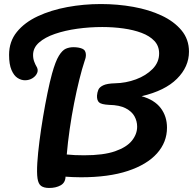

<svg xmlns="http://www.w3.org/2000/svg" viewBox="-20 -882 957 952"><path d="M224 50Q198 50 184 40Q170 30 166 2.5Q162 -25 165 -75Q168 -122 175.5 -181Q183 -240 193.5 -302.5Q204 -365 215.5 -421Q227 -477 238 -517Q255 -578 272 -605.5Q289 -633 306.5 -640.5Q324 -648 344 -648Q370 -648 388 -640.5Q406 -633 406 -609Q406 -605 405 -598.5Q404 -592 399 -578Q387 -542 373.5 -488Q360 -434 347.5 -370.5Q335 -307 325.5 -241Q316 -175 311 -116Q329 -114 351 -113Q373 -112 397 -112Q493 -112 550.5 -132Q608 -152 634 -184.5Q660 -217 660 -254Q660 -281 647 -305Q634 -329 603.5 -345Q573 -361 521 -362Q482 -364 471 -374.5Q460 -385 461 -408Q462 -423 467.5 -436.5Q473 -450 492 -459Q511 -468 550 -469Q604 -470 654 -488.5Q704 -507 736.5 -540Q769 -573 769 -617Q769 -654 745.5 -679Q722 -704 682 -719Q642 -734 591.5 -741Q541 -748 487 -748Q424 -748 363 -739.5Q302 -731 252.5 -714Q203 -697 173.5 -671Q144 -645 144 -609Q144 -591 150 -575.5Q156 -560 160 -554Q171 -537 164.5 -521Q158 -505 141.5 -494.5Q125 -484 104 -484Q85 -484 67 -495.5Q49 -507 37 -535Q25 -563 25 -610Q25 -676 63.5 -723.5Q102 -771 167.5 -801.5Q233 -832 314 -847Q395 -862 480 -862Q563 -862 641 -848Q719 -834 781 -805Q843 -776 880 -731.5Q917 -687 917 -626Q917 -551 857.5 -491.5Q798 -432 682 -405Q746 -387 777 -346Q808 -305 808 -249Q808 -177 758.5 -121.5Q709 -66 614 -34.5Q519 -3 381 -3Q358 -3 339 -4Q320 -5 305 -6Q304 24 280.5 37Q257 50 224 50Z"/></svg>

Font: Pacifico
Style: Regular
Weight: 400
Designer: Vernon Adams
Foundry: Vernon Adams
Version: Version 3.010; ttfautohint (v1.8.4.7-5d5b)